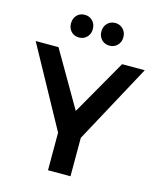

<svg xmlns="http://www.w3.org/2000/svg" viewBox="-133 -1012 915 1105"><g transform="rotate(15 324.0 -459.5)"><path d="M234 -784Q205 -784 187 -803Q169 -822 169 -851Q169 -881 187 -900Q205 -919 234 -919Q262 -919 280.5 -900Q299 -881 299 -851Q299 -822 280.5 -803Q262 -784 234 -784ZM416 -784Q387 -784 368.5 -803Q350 -822 350 -851Q350 -881 368.5 -900Q387 -919 416 -919Q443 -919 462 -900Q481 -881 481 -851Q481 -822 462 -803Q443 -784 416 -784ZM394 -229V0H260V-224L-1 -700H135L326 -371L514 -700H649Z"/></g></svg>

Font: QuotatisMedium
Style: Regular
Weight: 500
Designer: Julieta Ulanovsky
Foundry: Quotatis-Medium
Version: Version 4.000;PS 004.000;hotconv 1.0.88;makeotf.lib2.5.64775